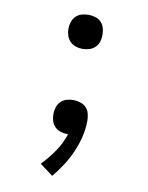

<svg xmlns="http://www.w3.org/2000/svg" viewBox="-84 -599 668 865"><g transform="rotate(10 250.0 -166.5)"><path d="M250 -382Q266 -382 281.5 -387Q297 -392 308 -403Q319 -414 323.5 -429Q328 -444 328 -460Q328 -476 323.5 -491.5Q319 -507 308 -518Q297 -529 281.5 -533.5Q266 -538 250 -538Q234 -538 219 -533.5Q204 -529 193 -518Q182 -507 177 -491.5Q172 -476 172 -460Q172 -444 177 -429Q182 -414 193 -403Q204 -392 219 -387Q234 -382 250 -382ZM215 205Q239 176 259.5 144.5Q280 113 295 78.5Q310 44 319 7Q328 -30 328 -67Q328 -83 324 -99Q320 -115 309 -126.5Q298 -138 282 -143Q266 -148 250 -148Q234 -148 219 -143.5Q204 -139 193 -128Q182 -117 177 -101.5Q172 -86 172 -70Q172 -55 176.5 -39.5Q181 -24 192 -13Q203 -2 218.5 3Q234 8 249 8Q250 8 251 8Q252 8 253 8Q239 51 213 89Q187 127 155 160Z"/></g></svg>

Font: Iosevka SS09
Style: Regular
Weight: 400
Monospace: yes
Designer: Belleve Invis
Foundry: Belleve Invis
Version: Version 5.2.1; ttfautohint (v1.8.3)